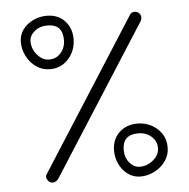

<svg xmlns="http://www.w3.org/2000/svg" viewBox="-52 -749 828 841"><g transform="rotate(-5 361.5 -328.5)"><path d="M61 -591.3Q61 -623 78.6 -646.7Q96.2 -670.4 124.3 -683.6Q152.3 -696.8 183.6 -696.8Q233.4 -696.8 262.9 -665Q292.5 -633.3 292.5 -585Q292.5 -552.7 278.1 -524.7Q263.7 -496.6 238.3 -479.5Q212.9 -462.4 178.7 -462.4Q144 -462.4 117.4 -481.4Q90.8 -500.5 75.9 -530Q61 -559.6 61 -591.3ZM585.9 -674.8Q594.7 -668.5 595.9 -657.5Q597.2 -646.5 591.3 -636.7L172.4 18.6Q166 27.8 155.8 31.7Q145.5 35.6 135.7 30.8Q126 25.4 121.6 14.6Q117.2 3.9 123.5 -5.4L547.9 -669.4Q554.2 -679.2 565.7 -680.4Q577.1 -681.6 585.9 -674.8ZM103.5 -591.3Q103.5 -558.1 126.2 -531.5Q148.9 -504.9 178.7 -504.9Q209.5 -504.9 229.7 -527.8Q250 -550.8 250 -585Q250 -654.3 183.6 -654.3Q148.9 -654.3 126.2 -635Q103.5 -615.7 103.5 -591.3ZM532.7 40.5Q501.5 40.5 477.3 22.9Q453.1 5.4 439.7 -22.7Q426.3 -50.8 426.3 -82Q426.3 -131.3 458 -161.6Q489.7 -191.9 538.6 -191.9Q570.8 -191.9 598.9 -177.5Q627 -163.1 644.3 -137.2Q661.6 -111.3 661.6 -77.1Q661.6 -42.5 642.3 -15.9Q623 10.7 593.5 25.6Q564 40.5 532.7 40.5ZM532.7 -2.4Q565.9 -2.4 592.5 -24.9Q619.1 -47.4 619.1 -77.1Q619.1 -107.9 595.7 -128.4Q572.3 -148.9 538.6 -148.9Q468.8 -148.9 468.8 -82Q468.8 -47.4 488.3 -24.9Q507.8 -2.4 532.7 -2.4Z"/></g></svg>

Font: Mikhak-DS2-FD Light
Style: Regular
Weight: 300
Designer: Amin Abedi
Version: Version 3.2